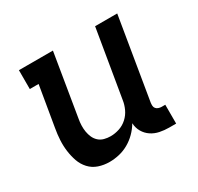

<svg xmlns="http://www.w3.org/2000/svg" viewBox="-119 -662 838 812"><g transform="rotate(-30 300.0 -256.0)"><path d="M200 8Q172 8 147 -0.5Q122 -9 104.5 -28Q87 -47 78.5 -71.5Q70 -96 66.5 -122.5Q63 -149 64.5 -176.5Q66 -204 71 -232L104 -428H61V-520H227L177 -217Q174 -201 173.5 -185Q173 -169 175.5 -154Q178 -139 184 -125.5Q190 -112 201 -102Q212 -92 227 -88Q242 -84 258 -84Q279 -84 300.5 -91Q322 -98 339 -113.5Q356 -129 365.5 -149.5Q375 -170 378 -191L433 -520H541L475 -122Q474 -114 474.5 -107Q475 -100 479.5 -94.5Q484 -89 491.5 -86.5Q499 -84 506 -84H524V8H490Q467 8 445 3.5Q423 -1 405 -13Q387 -25 376 -44Q365 -63 364 -86Q351 -64 333 -46Q315 -28 293 -15.5Q271 -3 247 2.5Q223 8 200 8Z"/></g></svg>

Font: Iosevka Etoile Semibold
Style: Italic
Weight: 600
Italic angle: -9°
Designer: Belleve Invis
Foundry: Belleve Invis
Version: Version 22.1.2; ttfautohint (v1.8.4)